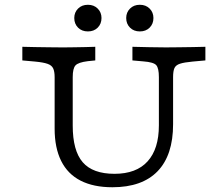

<svg xmlns="http://www.w3.org/2000/svg" viewBox="-20 -765 926 796"><path d="M206.5 -369.4V-445.2Q206.5 -468.5 200.4 -481.5Q194.4 -494.4 177 -500.4Q159.7 -506.5 125.8 -509.7L72.6 -514.5V-571Q96.8 -570.2 125.4 -569.8Q154 -569.4 182.7 -569Q211.3 -568.5 235.5 -568.5H243.5H247.6Q266.9 -568.5 289.1 -569Q311.3 -569.4 333.9 -569.8Q356.5 -570.2 375 -571V-514.5L343.5 -511.3Q304.8 -506.5 293.1 -494Q281.5 -481.5 281.5 -445.2V-369.4ZM446 11.3Q367.7 11.3 314.1 -16.1Q260.5 -43.5 233.5 -98Q206.5 -152.4 206.5 -231.5V-369.4H281.5V-244.4Q281.5 -140.3 323 -92.3Q364.5 -44.4 454.8 -44.4Q545.2 -44.4 591.9 -96Q638.7 -147.6 638.7 -245.2V-369.4H697.6V-250Q697.6 -121.8 633.5 -55.2Q569.4 11.3 446 11.3ZM638.7 -369.4V-445.2Q638.7 -482.3 627.8 -494.8Q616.9 -507.3 574.2 -510.5L529 -514.5V-571Q559.7 -570.2 598.4 -569.4Q637.1 -568.5 667.7 -568.5Q691.9 -568.5 721 -569Q750 -569.4 779 -569.8Q808.1 -570.2 831.5 -571V-514.5L778.2 -509.7Q743.5 -506.5 726.2 -500.8Q708.9 -495.2 703.2 -482.7Q697.6 -470.2 697.6 -445.2V-369.4ZM344.4 -634.7Q319.4 -634.7 303.6 -650.4Q287.9 -666.1 287.9 -690.3Q287.9 -713.7 303.6 -729.4Q319.4 -745.2 344.4 -745.2Q369.4 -745.2 385.1 -729.4Q400.8 -713.7 400.8 -690.3Q400.8 -666.1 385.1 -650.4Q369.4 -634.7 344.4 -634.7ZM559.7 -634.7Q534.7 -634.7 519 -650.4Q503.2 -666.1 503.2 -690.3Q503.2 -713.7 519 -729.4Q534.7 -745.2 559.7 -745.2Q584.7 -745.2 600.4 -729.4Q616.1 -713.7 616.1 -690.3Q616.1 -666.1 600.4 -650.4Q584.7 -634.7 559.7 -634.7Z"/></svg>

Font: Playfair 5pt SemiExpanded Light
Style: Regular
Weight: 300
Width: 6
Designer: Claus Eggers Sørensen
Foundry: Claus Eggers Sørensen
Version: Version 2.203